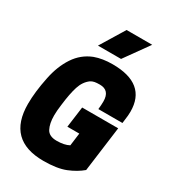

<svg xmlns="http://www.w3.org/2000/svg" viewBox="-246 -1170 1173 1311"><g transform="rotate(30 340.0 -515.0)"><path d="M422 -854H240L356 -1044H558ZM310 14Q25 14 25 -271Q25 -365 50 -486Q71 -590 120.5 -665Q170 -740 252 -772Q312 -794 391 -794Q658 -794 658 -574Q658 -556 656.5 -542Q655 -528 653 -513Q651 -498 649 -480H459Q463 -514 463 -542Q463 -630 385 -630Q360 -630 344 -627Q328 -624 314 -615Q273 -585 255 -528.5Q237 -472 226 -379Q219 -328 219 -292Q219 -228 239.5 -189Q260 -150 320 -150Q380 -150 417 -170L430 -270H336L358 -434H642L595 -78Q549 -39 483.5 -12.5Q418 14 310 14Z"/></g></svg>

Font: Tanohe Sans ExtraBold
Style: Italic
Weight: 800
Designer: Village Type and Design LLC & Cristiano Sobral
Foundry: Cooper Hewitt Smithsonian Design Museum
Version: Version 1.00;September 29, 2021;FontCreator 13.0.0.2655 64-b